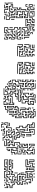

<svg xmlns="http://www.w3.org/2000/svg" viewBox="1401 -2007 669 3511"><g transform="rotate(90 1735.5 -251.5)"><path d="M89 -84V-114H59V-156H119V-246H149V-264H119V-306H149V-396H179V-444H161V-414H119V-444H59V-516H101V-486H149V-534H131V-510H119V-546H161V-474H89V-504H71V-456H131V-426H149V-456H191V-384H161V-294H131V-276H161V-234H131V-144H71V-126H101V-96H179V-126H209V-144H179V-174H149V-216H239V-234H179V-306H215V-294H191V-246H251V-204H161V-186H191V-156H221V-114H191V-84ZM65 -534V-546H95V-534ZM269 -204V-240H281V-216H299V-324H281V-264H239V-324H179V-366H239V-396H281V-366H299V-414H209V-456H269V-534H191V-486H209V-516H245V-504H221V-474H179V-546H281V-444H221V-426H311V-354H269V-384H251V-354H191V-336H251V-276H269V-336H311V-204ZM479 -504V-540H491V-516H509V-546H551V-510H539V-534H521V-504ZM329 -444V-486H359V-516H389V-534H341V-504H311V-450H299V-516H329V-546H401V-504H371V-474H341V-456H365V-444ZM479 -324V-426H509V-444H431V-426H461V-384H329V-426H389V-486H419V-546H461V-486H545V-474H449V-534H431V-474H401V-414H341V-396H449V-414H419V-456H521V-414H491V-336H509V-366H629V-444H611V-414H569V-444H551V-396H605V-384H539V-456H581V-426H599V-456H641V-354H521V-324ZM569 -474V-516H605V-504H581V-486H605V-474ZM659 -354V-450H671V-366H695V-354ZM59 -384V-420H71V-396H89V-420H101V-384ZM665 -324V-336H695V-324ZM629 -300V-324H605V-336H641V-300ZM545 -324V-336H575V-324ZM479 6V-66H509V-174H479V-246H509V-264H479V-306H611V-276H641V-246H689V-294H671V-270H659V-306H701V-234H629V-264H599V-294H491V-276H521V-234H491V-186H521V-54H491V-6H569V-36H611V0H599V-24H581V6ZM539 -204V-240H551V-216H599V-234H569V-264H545V-276H581V-246H611V-204ZM539 -114V-156H599V-186H629V-216H695V-204H641V-174H611V-144H551V-126H575V-114ZM239 0V-36H329V-84H299V-174H281V-114H239V-174H215V-186H251V-126H269V-186H311V-96H341V-24H251V0ZM545 -174V-186H575V-174ZM599 -54V-126H629V-156H659V-186H701V-114H671V-96H695V-84H659V-126H689V-174H671V-144H641V-114H611V-66H629V-90H641V-54ZM329 -120V-180H341V-120ZM29 0V-36H59V-54H29V-150H41V-66H71V-24H41V0ZM125 -114V-126H149V-150H161V-114ZM479 -90V-150H491V-90ZM245 -54V-66H269V-84H221V-60H209V-96H281V-54ZM515 -24V-36H539V-66H569V-90H581V-54H551V-24ZM65 6V-6H119V-24H89V-66H161V-6H209V-24H185V-36H221V6H149V-54H101V-36H131V6ZM665 6V-6H689V-54H671V-24H641V0H629V-36H659V-66H701V6ZM275 6V-6H335V6Z M796 -504V-516H850V-534H796V-546H862V-504ZM970 -300V-324H910V-354H820V-396H850V-486H880V-546H922V-516H952V-444H910V-480H922V-456H940V-504H910V-534H892V-474H862V-384H832V-366H922V-336H982V-300ZM910 -264V-306H946V-294H922V-276H1000V-384H970V-426H1000V-444H970V-486H1000V-504H970V-546H1006V-534H982V-516H1012V-474H982V-456H1012V-414H982V-396H1012V-264ZM790 -360V-456H820V-474H796V-486H832V-444H802V-360ZM910 -384V-414H892V-390H880V-426H922V-396H940V-420H952V-384ZM946 -354V-366H976V-354ZM820 -234V-276H850V-294H820V-324H802V-240H790V-336H832V-306H862V-264H832V-246H1006V-234ZM880 -270V-324H856V-336H892V-270Z M1119 -504V-516H1173V-534H1119V-546H1185V-504ZM1293 -300V-324H1233V-354H1143V-396H1173V-486H1203V-546H1245V-516H1275V-444H1233V-480H1245V-456H1263V-504H1233V-534H1215V-474H1185V-384H1155V-366H1245V-336H1305V-300ZM1233 -264V-306H1269V-294H1245V-276H1323V-384H1293V-426H1323V-444H1293V-486H1323V-504H1293V-546H1329V-534H1305V-516H1335V-474H1305V-456H1335V-414H1305V-396H1335V-264ZM1113 -360V-456H1143V-474H1119V-486H1155V-444H1125V-360ZM1233 -384V-414H1215V-390H1203V-426H1245V-396H1263V-420H1275V-384ZM1269 -354V-366H1299V-354ZM1143 -234V-276H1173V-294H1143V-324H1125V-240H1113V-336H1155V-306H1185V-264H1155V-246H1329V-234ZM1203 -270V-324H1179V-336H1215V-270Z M1498 -374V-404H1468V-464H1438V-536H1480V-500H1468V-524H1450V-476H1480V-416H1510V-386H1558V-404H1528V-434H1498V-476H1528V-494H1498V-536H1570V-506H1588V-554H1504V-566H1600V-494H1558V-524H1510V-506H1540V-464H1510V-446H1540V-416H1570V-374ZM1444 -554V-566H1474V-554ZM1678 -344V-446H1714V-434H1690V-356H1708V-386H1738V-416H1768V-434H1738V-524H1708V-566H1780V-506H1798V-566H1864V-554H1810V-494H1768V-554H1720V-536H1750V-446H1780V-404H1750V-374H1720V-344ZM2008 -434V-506H2038V-536H2080V-506H2110V-476H2128V-524H2098V-554H2020V-524H1978V-560H1990V-536H2008V-566H2110V-536H2140V-464H2098V-494H2068V-524H2050V-494H2020V-446H2038V-476H2080V-446H2134V-434H2068V-464H2050V-434ZM1858 -410V-446H1888V-464H1828V-536H1900V-494H1864V-506H1888V-524H1840V-476H1900V-434H1870V-410ZM1948 -500V-530H1960V-500ZM1684 -464V-476H1708V-494H1678V-530H1690V-506H1720V-464ZM1588 -344V-476H1618V-530H1630V-464H1600V-356H1618V-380H1630V-344ZM1774 -464V-476H1804V-464ZM1954 -404V-416H1978V-434H1948V-476H1984V-464H1960V-446H1990V-404ZM1558 -440V-470H1570V-440ZM1498 -164V-206H1528V-236H1558V-254H1528V-296H1588V-326H1690V-284H1630V-266H1690V-236H1708V-266H1828V-284H1798V-326H1858V-374H1828V-434H1810V-344H1750V-326H1780V-284H1708V-320H1720V-296H1768V-314H1738V-356H1798V-446H1840V-386H1870V-314H1810V-296H1840V-254H1720V-224H1678V-254H1618V-296H1678V-314H1600V-284H1540V-266H1570V-224H1540V-194H1510V-176H1558V-206H1600V-176H1618V-206H1660V-176H1678V-206H1738V-236H1804V-224H1750V-194H1690V-164H1648V-194H1630V-164H1588V-194H1570V-164ZM1438 -314V-350H1450V-326H1468V-374H1438V-440H1450V-386H1480V-314ZM1618 -410V-440H1630V-410ZM2008 -320V-386H2038V-404H2014V-416H2050V-374H2020V-320ZM1918 -44V-176H1948V-194H1918V-236H1948V-266H2038V-296H2080V-266H2098V-356H2128V-404H2080V-386H2104V-374H2068V-416H2140V-344H2110V-254H2068V-284H2050V-254H1960V-224H1930V-206H1960V-164H1930V-56H1948V-146H1990V-86H2008V-176H2050V-80H2038V-164H2020V-74H1978V-134H1960V-44ZM1978 -284V-374H1960V-290H1948V-386H1990V-296H2014V-284ZM1468 -74V-104H1444V-116H1480V-86H1498V-134H1438V-206H1468V-266H1498V-356H1540V-326H1558V-350H1570V-314H1528V-344H1510V-254H1480V-194H1450V-146H1510V-74ZM2038 -314V-350H2050V-326H2068V-350H2080V-314ZM2098 -194V-230H2110V-206H2128V-320H2140V-194ZM1438 -230V-296H1474V-284H1450V-230ZM1594 -224V-236H1654V-224ZM2068 -80V-146H2098V-164H2068V-224H2050V-194H2008V-224H1990V-170H1978V-236H2020V-206H2038V-236H2080V-176H2110V-134H2080V-80ZM1738 -44V-74H1678V-104H1648V-146H1720V-116H1738V-146H1858V-176H1900V-74H1858V-104H1774V-116H1870V-86H1888V-164H1870V-134H1750V-104H1708V-134H1660V-116H1690V-86H1750V-56H1768V-80H1780V-44ZM1528 -74V-146H1630V-104H1594V-116H1618V-134H1540V-86H1558V-110H1570V-74ZM1594 16V4H1708V-44H1660V-14H1618V-74H1600V-44H1570V-26H1594V-14H1558V-56H1588V-86H1630V-26H1648V-56H1720V16ZM1828 16V-14H1798V-86H1834V-74H1810V-26H1840V4H1888V-44H1870V-20H1858V-56H1900V16ZM1504 -44V-56H1534V-44ZM1918 10V-26H1978V-56H2044V-44H1990V-14H1930V10ZM1768 16V-14H1750V10H1738V-26H1780V4H1804V16Z M2460 -177V-237H2430V-267H2412V-219H2436V-207H2400V-279H2442V-249H2472V-189H2520V-207H2490V-267H2460V-357H2442V-297H2382V-237H2352V-207H2310V-267H2280V-339H2310V-387H2280V-417H2250V-459H2310V-537H2232V-519H2262V-489H2280V-513H2292V-477H2250V-507H2220V-549H2322V-447H2262V-429H2292V-399H2322V-327H2292V-279H2322V-219H2340V-249H2370V-309H2430V-369H2472V-279H2502V-219H2532V-177ZM2340 -273V-369H2382V-339H2400V-477H2382V-447H2340V-549H2442V-513H2430V-537H2352V-459H2370V-489H2412V-327H2370V-357H2352V-273ZM2700 -117V-159H2730V-249H2790V-297H2730V-339H2760V-357H2730V-399H2760V-429H2790V-477H2760V-519H2790V-537H2712V-519H2742V-417H2700V-447H2670V-477H2640V-537H2622V-459H2646V-447H2610V-549H2652V-489H2682V-459H2712V-429H2730V-507H2700V-549H2802V-507H2772V-489H2802V-417H2772V-387H2742V-369H2772V-327H2742V-309H2802V-237H2742V-147H2712V-129H2760V-189H2790V-207H2766V-219H2802V-177H2772V-117ZM2670 -513V-543H2682V-513ZM2376 -507V-519H2406V-507ZM2430 -393V-489H2472V-393H2460V-477H2442V-393ZM2670 -33V-219H2700V-237H2640V-279H2670V-297H2640V-339H2670V-417H2622V-399H2652V-357H2622V-267H2592V-189H2652V-147H2622V-99H2652V-57H2580V-87H2550V-129H2580V-147H2472V-129H2502V-87H2472V-57H2430V-117H2400V-147H2370V-189H2442V-153H2430V-177H2382V-159H2412V-129H2442V-69H2460V-99H2490V-117H2460V-159H2592V-117H2562V-99H2592V-69H2640V-87H2610V-159H2640V-177H2580V-279H2610V-369H2640V-387H2610V-429H2682V-327H2652V-309H2682V-267H2652V-249H2712V-207H2682V-33ZM2316 -417V-429H2376V-417ZM2346 -387V-399H2376V-387ZM2790 -333V-393H2802V-333ZM2490 -333V-363H2502V-333ZM2700 -273V-363H2712V-273ZM2736 -267V-279H2766V-267ZM2610 -213V-243H2622V-213ZM2340 -153V-183H2352V-153ZM2790 -123V-153H2802V-123ZM2490 33V3H2460V-27H2370V-117H2322V-27H2280V-57H2232V-9H2250V-33H2262V3H2220V-69H2292V-39H2310V-129H2382V-39H2472V-9H2502V21H2556V33ZM2226 -87V-99H2286V-87ZM2700 -33V-69H2730V-87H2706V-99H2742V-57H2712V-33ZM2340 -63V-93H2352V-63ZM2400 -63V-93H2412V-63ZM2520 -57V-93H2532V-69H2556V-57ZM2490 -33V-63H2502V-33ZM2556 3V-9H2640V-27H2532V-3H2520V-39H2652V3ZM2340 33V3H2316V-9H2352V21H2370V-9H2436V3H2382V33ZM2250 63V33H2232V57H2220V21H2262V51H2316V63ZM2286 33V21H2316V33ZM2406 33V21H2466V33ZM2346 63V51H2376V63Z M3107 -384V-534H3089V-444H3047V-534H3029V-504H2969V-444H2927V-534H2909V-450H2897V-546H2939V-456H2957V-516H3017V-546H3059V-456H3077V-546H3119V-396H3137V-426H3227V-516H3293V-504H3239V-414H3149V-384ZM2963 -534V-546H2993V-534ZM3143 -534V-546H3173V-534ZM3203 -534V-546H3233V-534ZM3143 -444V-456H3197V-504H3179V-474H3137V-510H3149V-486H3167V-516H3209V-444ZM2897 -84V-126H2957V-156H3059V-120H3047V-144H2969V-114H2909V-96H2987V-126H3029V-96H3077V-126H3107V-156H3149V-126H3167V-186H3209V-156H3287V-174H3257V-216H3317V-246H3347V-264H3317V-306H3347V-324H3287V-384H3257V-486H3329V-444H3293V-456H3317V-474H3269V-396H3299V-336H3359V-294H3329V-276H3359V-234H3329V-204H3269V-186H3299V-144H3197V-174H3179V-114H3137V-144H3119V-114H3089V-84H3017V-114H2999V-84ZM2897 -384V-426H2987V-450H2999V-414H2909V-396H3017V-474H2993V-486H3029V-384ZM3317 -384V-426H3353V-414H3329V-396H3353V-384ZM3047 -390V-426H3089V-390H3077V-414H3059V-390ZM3137 -294V-360H3149V-306H3167V-396H3239V-360H3227V-384H3179V-294ZM3323 -354V-366H3353V-354ZM3197 -324V-360H3209V-336H3257V-360H3269V-324ZM3167 -234V-264H3143V-276H3179V-246H3287V-264H3197V-306H3293V-294H3209V-276H3299V-234ZM3137 -180V-240H3149V-180ZM3227 -180V-204H3203V-216H3239V-180ZM2897 6V-66H3107V-96H3179V-36H3197V-66H3227V-96H3257V-126H3317V-186H3359V-156H3389V-84H3359V-24H3329V0H3317V-36H3347V-96H3377V-144H3347V-174H3329V-114H3269V-84H3239V-54H3209V-24H3167V-84H3119V-54H2909V-6H3017V-36H3059V-6H3077V-36H3119V-6H3227V-36H3287V-54H3263V-66H3299V-24H3239V6H3107V-24H3089V6H3047V-24H3029V6ZM2903 -144V-156H2933V-144ZM3407 -90V-150H3419V-90ZM3197 -90V-120H3209V-90ZM3317 -60V-90H3329V-60ZM3407 0V-54H3389V-30H3377V-66H3419V0ZM3137 -30V-60H3149V-30ZM2933 -24V-36H2993V-24ZM3263 6V-6H3293V6ZM3353 6V-6H3383V6Z"/></g></svg>

Font: Rubik Maze
Style: Regular
Weight: 400
Designer: Hubert and Fischer, NaN
Foundry: Hubert and Fischer, NaN
Version: Version 2.200